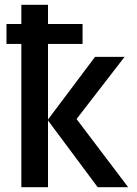

<svg xmlns="http://www.w3.org/2000/svg" viewBox="-20 -780 570 800"><path d="M69 0V-597H7V-680H69V-760H180V-680H324V-597H180V-282L376 -543H499L299 -284L514 0H387L180 -278V0Z"/></svg>

Font: Noto Sans Mono Condensed SemiBold
Style: Regular
Weight: 600
Width: 3
Designer: Monotype Design Team
Foundry: Monotype Imaging Inc.
Version: Version 2.014